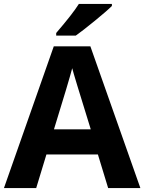

<svg xmlns="http://www.w3.org/2000/svg" viewBox="-20 -951 730 971"><path d="M439 -296.9Q351.1 -580.1 345.2 -606Q329.1 -543.5 252.9 -296.9ZM526.9 0 475.1 -169.9H214.8L163.1 0H0L252 -716.8H437L689.9 0ZM264.2 -771V-784.2Q348.1 -881.8 378.9 -931.2H545.9V-920.9Q520.5 -895.5 459.2 -845.5Q397.9 -795.4 363.3 -771Z"/></svg>

Font: NotoSans-Bold
Style: Bold
Weight: 700
Designer: Monotype Design team
Foundry: Monotype Imaging Inc.
Version: Version 1.04